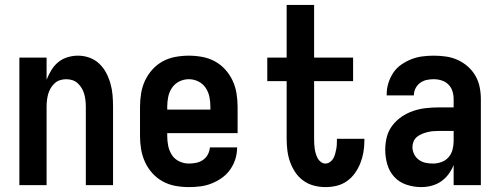

<svg xmlns="http://www.w3.org/2000/svg" viewBox="-20 -755 2040 783"><path d="M59 0V-520H170V-430Q178 -450 189.5 -469Q201 -488 217.5 -501.5Q234 -515 255 -521.5Q276 -528 298 -528Q322 -528 344.5 -520Q367 -512 384.5 -495.5Q402 -479 413 -458Q424 -437 430.5 -414Q437 -391 439 -367.5Q441 -344 441 -320V0H330V-320Q330 -333 328.5 -346Q327 -359 323.5 -371.5Q320 -384 313.5 -395Q307 -406 297.5 -415Q288 -424 275.5 -428Q263 -432 250 -432Q237 -432 224.5 -428Q212 -424 202.5 -415Q193 -406 186.5 -395Q180 -384 176.5 -371.5Q173 -359 171.5 -346Q170 -333 170 -320V0Z M750 8Q722 8 695 3Q668 -2 644 -15Q620 -28 601.5 -48.5Q583 -69 571.5 -94Q560 -119 555.5 -146Q551 -173 551 -200V-320Q551 -347 555.5 -374.5Q560 -402 571.5 -426.5Q583 -451 601.5 -471.5Q620 -492 644 -505Q668 -518 695.5 -523Q723 -528 750 -528Q777 -528 804.5 -523Q832 -518 856 -505Q880 -492 898.5 -471.5Q917 -451 928.5 -426.5Q940 -402 944.5 -374.5Q949 -347 949 -320V-212H662V-200Q662 -180 666 -160Q670 -140 681 -123Q692 -106 711 -97Q730 -88 750 -88Q765 -88 780 -91Q795 -94 807.5 -102.5Q820 -111 827.5 -125Q835 -139 836 -154H947Q947 -130 940 -107Q933 -84 919 -64Q905 -44 885.5 -30Q866 -16 843.5 -7Q821 2 797.5 5Q774 8 750 8ZM662 -308H838V-320Q838 -340 834 -360Q830 -380 818.5 -397Q807 -414 788.5 -423Q770 -432 750 -432Q730 -432 711.5 -423Q693 -414 681.5 -397Q670 -380 666 -360Q662 -340 662 -320Z M1307 8Q1284 8 1260.5 2Q1237 -4 1217.5 -18Q1198 -32 1184.5 -52Q1171 -72 1163 -94.5Q1155 -117 1152 -141Q1149 -165 1149 -189V-424H1070V-520H1149V-735H1261V-520H1420V-424H1261V-189Q1261 -178 1261.5 -168Q1262 -158 1263.5 -148Q1265 -138 1268 -128Q1271 -118 1275.5 -109.5Q1280 -101 1288.5 -94.5Q1297 -88 1307 -88Q1317 -88 1325.5 -94Q1334 -100 1339 -108.5Q1344 -117 1346.5 -126.5Q1349 -136 1351 -145.5Q1353 -155 1353.5 -165Q1354 -175 1354 -184V-189H1466V-180Q1466 -157 1462 -134Q1458 -111 1449.5 -89.5Q1441 -68 1427.5 -49Q1414 -30 1395 -16.5Q1376 -3 1353.5 2.5Q1331 8 1307 8Z M1698 8Q1668 8 1638.5 -1.5Q1609 -11 1588.5 -33Q1568 -55 1559.5 -84.5Q1551 -114 1551 -144Q1551 -171 1557.5 -196.5Q1564 -222 1580 -243Q1596 -264 1618 -279Q1640 -294 1665 -302.5Q1690 -311 1716.5 -314Q1743 -317 1769 -317H1830V-351Q1830 -368 1825 -383.5Q1820 -399 1808.5 -410.5Q1797 -422 1781 -427Q1765 -432 1749 -432Q1734 -432 1720 -429Q1706 -426 1694 -417.5Q1682 -409 1675 -395.5Q1668 -382 1668 -368V-366H1557V-371Q1557 -394 1564 -416.5Q1571 -439 1584 -458.5Q1597 -478 1616.5 -491.5Q1636 -505 1657.5 -513.5Q1679 -522 1702.5 -525Q1726 -528 1749 -528Q1774 -528 1798.5 -524.5Q1823 -521 1845.5 -511Q1868 -501 1887 -484.5Q1906 -468 1918.5 -446.5Q1931 -425 1936 -400.5Q1941 -376 1941 -351V0H1830V-82Q1822 -62 1809 -44.5Q1796 -27 1778.5 -15Q1761 -3 1740 2.5Q1719 8 1698 8ZM1746 -88Q1763 -88 1780 -94Q1797 -100 1809 -113.5Q1821 -127 1825.5 -144.5Q1830 -162 1830 -180V-221H1769Q1757 -221 1745.5 -220Q1734 -219 1722.5 -216Q1711 -213 1700 -208.5Q1689 -204 1680 -196.5Q1671 -189 1666.5 -178Q1662 -167 1662 -155Q1662 -140 1669 -126Q1676 -112 1688.5 -103Q1701 -94 1716 -91Q1731 -88 1746 -88Z"/></svg>

Font: Iosevka Fixed
Style: Bold
Weight: 700
Monospace: yes
Designer: Belleve Invis
Foundry: Belleve Invis
Version: Version 32.3.0